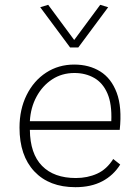

<svg xmlns="http://www.w3.org/2000/svg" viewBox="-20 -770 570 797"><path d="M293 7Q184 7 122.5 -58.5Q61 -124 61 -240Q61 -316 90.5 -375.5Q120 -435 171.5 -468.5Q223 -502 288 -502Q350 -502 396 -473.5Q442 -445 464.5 -385Q487 -325 477 -231H104Q105 -132 154.5 -81.5Q204 -31 295 -31Q343 -31 383 -49Q423 -67 450 -110L479 -87Q451 -42 404.5 -17.5Q358 7 293 7ZM289 -467Q237 -467 196.5 -440.5Q156 -414 131.5 -368.5Q107 -323 104 -267H442Q445 -338 426 -382Q407 -426 371 -446.5Q335 -467 289 -467ZM271 -573 147 -740 180 -750 288 -604 396 -750 429 -740 305 -573Z"/></svg>

Font: Livvic ExtraLight
Style: Regular
Weight: 275
Designer: Jacques Le Bailly, Baron von Fonthausen
Version: Version 1.001; ttfautohint (v1.8.2)